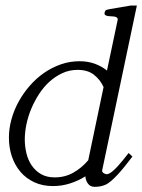

<svg xmlns="http://www.w3.org/2000/svg" viewBox="-20 -687 530 715"><path d="M365.7 -362.8Q353 -390.6 329.8 -408.7Q306.6 -426.8 269 -426.8Q238.8 -426.8 212.6 -414.8Q186.5 -402.8 164.6 -383.1Q142.6 -363.3 125.5 -336.9Q108.4 -310.5 96.4 -282Q84.5 -253.4 78.4 -223.9Q72.3 -194.3 72.3 -168Q72.3 -141.6 78.4 -116.2Q84.5 -90.8 98.1 -70.8Q111.8 -50.8 132.8 -38.6Q153.8 -26.4 184.1 -26.4Q221.7 -26.4 252.9 -43.9Q284.2 -61.5 308.6 -90.3ZM489.7 -666.5 360.8 -54.2Q359.4 -48.8 362.8 -44.9Q366.2 -41 373 -39.1Q376 -38.1 377 -38.1Q395.5 -38.1 438 -90.8L459 -117.2L473.1 -104Q407.7 -16.6 375 0Q356.4 8.8 333 8.8Q315.9 8.8 307.4 -3.4Q298.8 -15.6 297.9 -30.3Q270.5 -13.2 240.2 -3.7Q210 5.9 177.2 5.9Q138.2 5.9 107.7 -8.3Q77.1 -22.5 56.2 -47.1Q35.2 -71.8 24.2 -104.5Q13.2 -137.2 13.2 -174.3Q13.2 -208.5 22.7 -242.9Q32.2 -277.3 49.6 -308.8Q66.9 -340.3 91.1 -367.9Q115.2 -395.5 144.5 -415.8Q173.8 -436 207 -447.5Q240.2 -459 275.9 -459Q307.1 -459 332.8 -449.7Q358.4 -440.4 378.4 -424.3L418 -611.8Q419.4 -618.7 415.3 -621.6Q411.1 -624.5 405 -625.5Q398.9 -626.5 391.6 -626.5Q384.3 -626.5 378.9 -627.9Q375 -628.9 371.6 -631.3Q368.2 -633.8 369.6 -640.1Q371.1 -648.4 377.2 -650.4Q383.3 -652.3 389.6 -653.3L467.8 -666.5Z"/></svg>

Font: Atsinvsda
Style: Italic
Weight: 400
Italic angle: -12°
Designer: Al Webster
Foundry: Al Webster and Michael Everson
Version: Version 2.000